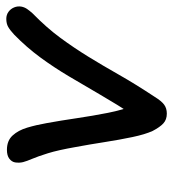

<svg xmlns="http://www.w3.org/2000/svg" viewBox="10 -550 550 610"><g transform="rotate(-90 285.0 -245.0)"><path d="M229 10Q210 10 198 -1Q186 -12 174 -35Q163 -59 154.5 -99.5Q146 -140 138.5 -188Q131 -236 123 -279Q113 -336 103 -368Q93 -400 85.5 -417.5Q78 -435 75 -446.5Q72 -458 74 -472Q76 -483 86 -490.5Q96 -498 114 -498Q143 -498 159.5 -480Q176 -462 184.5 -433.5Q193 -405 199 -371Q207 -327 214.5 -276Q222 -225 231.5 -177Q241 -129 256 -92L221 -91Q258 -148 288.5 -200.5Q319 -253 347.5 -301Q376 -349 408 -392.5Q440 -436 480 -475Q494 -488 504.5 -494Q515 -500 530 -500Q543 -500 552.5 -493Q562 -486 566.5 -475Q571 -464 569 -452Q567 -442 561.5 -434Q556 -426 548 -417Q502 -372 470 -328.5Q438 -285 410 -239.5Q382 -194 352.5 -142Q323 -90 282 -28Q269 -7 257.5 1.5Q246 10 229 10Z"/></g></svg>

Font: Shantell Sans
Style: Italic
Weight: 400
Italic angle: -11°
Designer: Stephen Nixon, Anya Danilova, Shantell Martin
Foundry: Arrow Type
Version: Version 1.011;[c5ecc13dd]